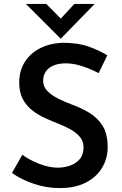

<svg xmlns="http://www.w3.org/2000/svg" viewBox="-20 -951 622 979"><path d="M483 -578Q443 -599 399.5 -613.5Q356 -628 316 -628Q262 -628 231 -604.5Q200 -581 200 -538Q200 -509 221.5 -487Q243 -465 277 -448Q311 -431 349 -417Q393 -401 434.5 -376.5Q476 -352 502.5 -310.5Q529 -269 529 -200Q529 -143 500.5 -95.5Q472 -48 417.5 -20Q363 8 285 8Q218 8 154.5 -13Q91 -34 41 -69L94 -162Q130 -135 180.5 -115.5Q231 -96 274 -96Q305 -96 335.5 -106Q366 -116 386 -139Q406 -162 406 -200Q406 -230 388.5 -251.5Q371 -273 342.5 -289.5Q314 -306 281 -319Q247 -332 211.5 -348Q176 -364 145.5 -387.5Q115 -411 96.5 -445.5Q78 -480 78 -529Q78 -590 106 -634.5Q134 -679 183.5 -704.5Q233 -730 298 -733Q376 -733 430.5 -714Q485 -695 527 -669ZM216 -931 290 -856 359 -931H463L290 -754H289L112 -931Z"/></svg>

Font: Reem Kufi Medium
Style: Regular
Weight: 500
Designer: Khaled Hosny
Version: Version 1.001